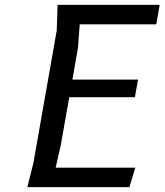

<svg xmlns="http://www.w3.org/2000/svg" viewBox="-20 -770 677 790"><path d="M536.5 -80 512.5 0H92.5L117.5 -100L213.5 -645L217 -750H637L623 -670H308L301 -575L278 -442.5H548L535 -370H265L229.5 -170L209 -80Z"/></svg>

Font: B612
Style: Italic
Weight: 400
Italic angle: -10°
Designer: Nicolas Chauveau, Thomas Paillot, Jonathan Favre-Lamarine, Jean-Luc Vinot
Foundry: AIRBUS
Version: Version 1.008